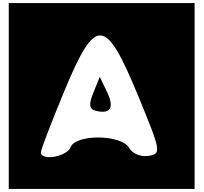

<svg xmlns="http://www.w3.org/2000/svg" viewBox="-20 -1112 1324 1249"><path d="M587 -508C555 -429 560 -401 608 -390C701 -369 725 -413 675 -517L629 -612ZM37 117H1246V-1092H37ZM879 -488C1028 -126 1031 -112 946 -98C896 -90 842 -112 820 -150C770 -238 472 -241 439 -154C415 -92 247 -63 246 -121C246 -139 316 -321 399 -521C602 -1009 666 -1005 879 -488Z"/></svg>

Font: Hussar Skorodowane
Style: Bold
Weight: 700
Foundry: Cannot Into Space Fonts
Version: Version 0.892